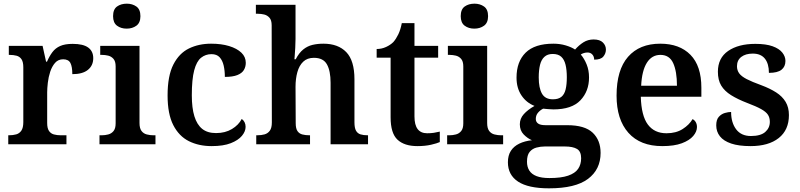

<svg xmlns="http://www.w3.org/2000/svg" viewBox="-20 -786 4360 1046"><path d="M25 0V-49H28Q51 -49 68.5 -54Q86 -59 96.5 -74.5Q107 -90 107 -121V-419Q107 -449 97 -463.5Q87 -478 70 -482.5Q53 -487 31 -487H28V-536H212L231 -450H236Q249 -480 265.5 -502Q282 -524 308 -535.5Q334 -547 376 -547Q433 -547 460.5 -527Q488 -507 488 -469Q488 -429 459 -405.5Q430 -382 374 -382Q374 -423 363.5 -443Q353 -463 324 -463Q297 -463 280 -443.5Q263 -424 253.5 -395Q244 -366 240.5 -335Q237 -304 237 -283V-116Q237 -87 247 -72.5Q257 -58 274 -53.5Q291 -49 311 -49H342V0Z M522 0V-49H535Q552 -49 569.5 -53.5Q587 -58 598.5 -72Q610 -86 610 -114V-424Q610 -452 598 -465.5Q586 -479 569 -483Q552 -487 535 -487H526V-536H740V-116Q740 -87 751 -72.5Q762 -58 780 -53.5Q798 -49 815 -49H827V0ZM670 -630Q639 -630 617.5 -646Q596 -662 596 -698Q596 -735 617.5 -750.5Q639 -766 671 -766Q701 -766 723 -750.5Q745 -735 745 -698Q745 -662 723 -646Q701 -630 670 -630Z M1133 10Q1063 10 1009 -17Q955 -44 924 -104.5Q893 -165 893 -266Q893 -373 924.5 -434.5Q956 -496 1009.5 -522Q1063 -548 1130 -548Q1186 -548 1228.5 -535Q1271 -522 1295 -499Q1319 -476 1319 -444Q1319 -422 1308.5 -404.5Q1298 -387 1273 -377Q1248 -367 1205 -367Q1205 -401 1198.5 -429Q1192 -457 1176.5 -474Q1161 -491 1132 -491Q1100 -491 1075.5 -471.5Q1051 -452 1038 -403Q1025 -354 1025 -267Q1025 -198 1039 -152.5Q1053 -107 1081.5 -84Q1110 -61 1157 -61Q1207 -61 1243.5 -83Q1280 -105 1297 -138Q1307 -131 1312.5 -120Q1318 -109 1318 -95Q1318 -70 1298 -46Q1278 -22 1237.5 -6Q1197 10 1133 10Z M1376 0V-49H1381Q1404 -49 1421.5 -54Q1439 -59 1450 -74Q1461 -89 1461 -119L1460 -648Q1460 -676 1448 -689.5Q1436 -703 1419 -707Q1402 -711 1385 -711H1374V-760H1590V-574Q1590 -551 1588.5 -525.5Q1587 -500 1585.5 -481.5Q1584 -463 1584 -463H1591Q1609 -498 1632 -516.5Q1655 -535 1682.5 -541.5Q1710 -548 1742 -548Q1822 -548 1866.5 -502Q1911 -456 1911 -354V-120Q1911 -89 1919.5 -74Q1928 -59 1944 -54Q1960 -49 1982 -49H1985V0H1781V-335Q1781 -400 1761 -435.5Q1741 -471 1690 -471Q1654 -471 1632 -450Q1610 -429 1600 -393Q1590 -357 1590 -313L1591 -115Q1591 -86 1600.5 -72Q1610 -58 1627 -53.5Q1644 -49 1666 -49H1669V0Z M2254 10Q2183 10 2145.5 -25Q2108 -60 2108 -147V-472H2032V-519Q2059 -519 2083 -530Q2107 -541 2123 -557Q2138 -574 2150 -599Q2162 -624 2169 -660H2238V-536H2367V-472H2238V-152Q2238 -105 2255.5 -82.5Q2273 -60 2307 -60Q2327 -60 2343.5 -62.5Q2360 -65 2376 -69V-12Q2361 -5 2328.5 2.5Q2296 10 2254 10Z M2416 0V-49H2429Q2446 -49 2463.5 -53.5Q2481 -58 2492.5 -72Q2504 -86 2504 -114V-424Q2504 -452 2492 -465.5Q2480 -479 2463 -483Q2446 -487 2429 -487H2420V-536H2634V-116Q2634 -87 2645 -72.5Q2656 -58 2674 -53.5Q2692 -49 2709 -49H2721V0ZM2564 -630Q2533 -630 2511.5 -646Q2490 -662 2490 -698Q2490 -735 2511.5 -750.5Q2533 -766 2565 -766Q2595 -766 2617 -750.5Q2639 -735 2639 -698Q2639 -662 2617 -646Q2595 -630 2564 -630Z M2971 240Q2858 240 2802.5 203.5Q2747 167 2747 98Q2747 61 2763 36Q2779 11 2809 -3.5Q2839 -18 2878 -22Q2854 -32 2833 -53.5Q2812 -75 2812 -109Q2812 -140 2833.5 -164Q2855 -188 2892 -209Q2848 -226 2821 -266Q2794 -306 2794 -363Q2794 -450 2843.5 -499Q2893 -548 2995 -548Q3031 -548 3062.5 -538.5Q3094 -529 3113 -516Q3134 -540 3158.5 -555.5Q3183 -571 3214 -571Q3248 -571 3264.5 -554.5Q3281 -538 3281 -516Q3281 -495 3267 -478Q3253 -461 3217 -461Q3217 -478 3207 -489Q3197 -500 3181 -500Q3171 -500 3161 -497Q3151 -494 3144 -489Q3163 -467 3176 -435Q3189 -403 3189 -364Q3189 -289 3142 -239.5Q3095 -190 2995 -190Q2984 -190 2966.5 -191.5Q2949 -193 2939 -194Q2923 -186 2911 -172Q2899 -158 2899 -138Q2899 -122 2911.5 -113Q2924 -104 2952 -104H3070Q3166 -104 3209 -63Q3252 -22 3252 47Q3252 137 3183.5 188.5Q3115 240 2971 240ZM2973 184Q3037 184 3075 171Q3113 158 3129.5 134Q3146 110 3146 76Q3146 39 3123.5 25.5Q3101 12 3057 12H2948Q2925 12 2902.5 18Q2880 24 2865.5 41.5Q2851 59 2851 95Q2851 123 2863.5 143Q2876 163 2903 173.5Q2930 184 2973 184ZM2992 -245Q3022 -245 3038.5 -258.5Q3055 -272 3061.5 -299Q3068 -326 3068 -365Q3068 -405 3061 -433.5Q3054 -462 3037.5 -477Q3021 -492 2991 -492Q2963 -492 2946 -476.5Q2929 -461 2922 -432.5Q2915 -404 2915 -364Q2915 -307 2932.5 -276Q2950 -245 2992 -245Z M3588 10Q3468 10 3403.5 -62.5Q3339 -135 3339 -265Q3339 -405 3401.5 -476.5Q3464 -548 3577 -548Q3682 -548 3741.5 -487.5Q3801 -427 3801 -308V-259H3471Q3474 -155 3509.5 -107.5Q3545 -60 3611 -60Q3663 -60 3699 -83Q3735 -106 3753 -137Q3764 -132 3770.5 -120.5Q3777 -109 3777 -94Q3777 -69 3756.5 -45Q3736 -21 3694.5 -5.5Q3653 10 3588 10ZM3668 -319Q3668 -397 3647.5 -442Q3627 -487 3578 -487Q3531 -487 3504 -444Q3477 -401 3473 -319Z M4069 10Q4005 10 3963.5 -4Q3922 -18 3902 -43.5Q3882 -69 3882 -103Q3882 -134 3896 -149.5Q3910 -165 3929 -170.5Q3948 -176 3963 -176Q3963 -118 3990.5 -81.5Q4018 -45 4071 -45Q4124 -45 4149 -67Q4174 -89 4174 -122Q4174 -145 4163.5 -161Q4153 -177 4126 -192Q4099 -207 4051 -225Q3999 -245 3963 -267.5Q3927 -290 3909 -320Q3891 -350 3891 -395Q3891 -470 3947 -508.5Q4003 -547 4095 -547Q4153 -547 4189 -534Q4225 -521 4242 -499.5Q4259 -478 4259 -454Q4259 -423 4237.5 -406Q4216 -389 4169 -389Q4169 -439 4147 -466.5Q4125 -494 4081 -494Q4042 -494 4018.5 -476Q3995 -458 3995 -425Q3995 -403 4007 -386.5Q4019 -370 4048 -355Q4077 -340 4127 -322Q4175 -304 4208.5 -282.5Q4242 -261 4260 -231Q4278 -201 4278 -159Q4278 -78 4222.5 -34Q4167 10 4069 10Z"/></svg>

Font: Noto Serif Kannada SemiBold
Style: Regular
Weight: 600
Version: Version 2.003